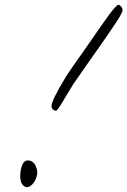

<svg xmlns="http://www.w3.org/2000/svg" viewBox="-20 -753 533 804"><path d="M493.2 -710Q493.2 -699.7 464.4 -656.2Q435.5 -612.8 384.8 -540.5Q375 -526.9 370.1 -520Q298.3 -418 287.1 -400.9Q275.9 -383.3 256.8 -351.1Q237.8 -318.8 227.8 -303.7Q217.8 -288.6 213.9 -289.1Q206.5 -290 201.4 -294.9Q196.3 -299.8 195.8 -307.1Q193.4 -328.6 256.8 -433.1Q274.9 -461.4 333 -543Q344.7 -559.6 366.2 -590.8Q387.7 -622.1 402.6 -643.3Q417.5 -664.6 433.8 -687Q450.2 -709.5 460.9 -721.2Q471.7 -732.9 476.1 -732.9Q481.4 -732.9 487.3 -725.6Q493.2 -718.3 493.2 -710ZM134.8 -42Q138.7 -26.4 130.9 -6.1Q123 14.2 108.6 24.9Q94.2 35.6 81.1 26.9Q63 14.2 64.9 -22Q65.9 -46.4 74.2 -64.5Q82.5 -82.5 100.1 -81.1Q126 -78.6 134.8 -42Z"/></svg>

Font: Gogol
Style: Regular
Weight: 400
Italic angle: -48°
Designer: Gennady Fridman
Foundry: ParaType Ltd
Version: Version 1.001